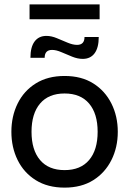

<svg xmlns="http://www.w3.org/2000/svg" viewBox="-20 -847 590 877"><path d="M275 10Q198 10 143.5 -24Q89 -58 60.5 -116Q32 -174 32 -245Q32 -316 60.5 -374Q89 -432 143.5 -466Q198 -500 275 -500Q352 -500 406 -466Q460 -432 489 -374Q518 -316 518 -245Q518 -174 489 -116Q460 -58 406 -24Q352 10 275 10ZM275 -70Q348 -70 387 -116Q426 -162 426 -245Q426 -328 387 -374Q348 -420 275 -420Q202 -420 163 -374Q124 -328 124 -245Q124 -162 163 -116Q202 -70 275 -70ZM358 -578Q335 -578 310 -588Q285 -598 261 -608.5Q237 -619 218 -619Q184 -619 184 -583H119Q119 -632 138 -657.5Q157 -683 192 -683Q215 -683 240 -672.5Q265 -662 289 -652Q313 -642 332 -642Q366 -642 366 -678H431Q431 -629 412 -603.5Q393 -578 358 -578ZM115 -759V-827H435V-759Z"/></svg>

Font: Cabin VF Beta
Style: Regular
Weight: 400
Designer: Pablo Impallari
Foundry: Pablo Impallari. http://www.impallari.com Igino Marini. http://www.ikern.com
Version: Version 2.200